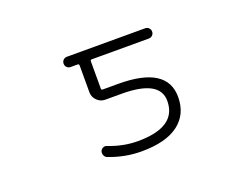

<svg xmlns="http://www.w3.org/2000/svg" viewBox="-87 -726 1173 894"><g transform="rotate(-20 500.0 -278.5)"><path d="M480.5 -62.5Q672.9 -62.5 672.9 -192.4Q672.9 -295.9 484.4 -295.9H403.3Q379.9 -295.9 362.8 -313Q345.7 -330.1 345.7 -353.5V-486.3Q345.7 -494.1 337.9 -494.1H303.7Q293 -494.1 285.6 -501.5Q278.3 -508.8 278.3 -519.5Q278.3 -530.3 285.6 -537.6Q293 -544.9 303.7 -544.9H691.4Q702.1 -544.9 709.5 -537.6Q716.8 -530.3 716.8 -519.5Q716.8 -508.8 709.5 -501.5Q702.1 -494.1 691.4 -494.1H408.2Q401.4 -494.1 401.4 -486.3V-351.6Q401.4 -344.7 408.2 -344.7H485.4Q726.6 -344.7 726.6 -192.4Q726.6 -106.4 664.1 -59.1Q601.6 -11.7 480.5 -11.7Q399.4 -11.7 320.3 -42Q310.5 -45.9 306.2 -55.7Q301.8 -65.4 304.7 -76.2Q308.6 -85.9 317.9 -90.3Q327.1 -94.7 336.9 -90.8Q408.2 -62.5 480.5 -62.5Z"/></g></svg>

Font: Rounded Mgen+ 1m light
Style: Regular
Weight: 200
Designer: [Source Han Sans]
Ryoko NISHIZUKA  (kana & ideographs); Paul D. Hunt (Latin, Greek & Cyrillic); Wenlong ZHANG  (bopomofo
Version: Version 1.059.20150602